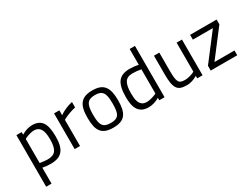

<svg xmlns="http://www.w3.org/2000/svg" viewBox="-67 -1411 3050 2327"><g transform="rotate(-30 1458.0 -248.0)"><path d="M147 222H72V-500H146V-464Q222 -510 296 -510Q391 -510 434 -449.5Q477 -389 477 -250Q477 -181 465 -131.5Q453 -82 426.5 -50.5Q400 -19 359 -4.5Q318 10 259 10Q228 10 200.5 7Q173 4 147 -1ZM285 -443Q255 -443 220.5 -433Q186 -423 166 -413L147 -403V-66Q182 -61 209 -58Q236 -55 255 -55Q336 -55 368.5 -101Q401 -147 401 -251Q401 -355 371.5 -399Q342 -443 285 -443Z M674 0H599V-500H673V-432Q759 -491 856 -511V-435Q835 -431 812.5 -424Q790 -417 768.5 -409.5Q747 -402 729 -394Q711 -386 699 -380L674 -367Z M923 -251Q923 -320 934.5 -369Q946 -418 972 -449.5Q998 -481 1039 -495.5Q1080 -510 1138 -510Q1196 -510 1236.5 -495.5Q1277 -481 1302.5 -449.5Q1328 -418 1339.5 -369Q1351 -320 1351 -251Q1351 -182 1340.5 -133Q1330 -84 1305 -52Q1280 -20 1239 -5Q1198 10 1137 10Q1076 10 1035 -5Q994 -20 969 -52Q944 -84 933.5 -133Q923 -182 923 -251ZM1000 -253Q1000 -198 1005.5 -160.5Q1011 -123 1026.5 -99.5Q1042 -76 1069 -65.5Q1096 -55 1138 -55Q1180 -55 1206.5 -65Q1233 -75 1248 -98.5Q1263 -122 1268.5 -159.5Q1274 -197 1274 -252Q1274 -307 1267.5 -344Q1261 -381 1245 -403.5Q1229 -426 1203 -435.5Q1177 -445 1138 -445Q1099 -445 1072.5 -435.5Q1046 -426 1030 -403.5Q1014 -381 1007 -344.5Q1000 -308 1000 -253Z M1783 -718H1857V0H1783V-34Q1706 10 1631 10Q1574 10 1539 -10Q1504 -30 1484.5 -64Q1465 -98 1458 -142.5Q1451 -187 1451 -236Q1451 -382 1499.5 -446Q1548 -510 1660 -510Q1721 -510 1783 -497ZM1644 -57Q1658 -57 1674.5 -59.5Q1691 -62 1707.5 -66.5Q1724 -71 1738.5 -76Q1753 -81 1763 -85L1783 -94V-433Q1719 -445 1664 -445Q1588 -445 1558 -397Q1528 -349 1528 -246Q1528 -214 1531 -180.5Q1534 -147 1545.5 -119.5Q1557 -92 1580.5 -74.5Q1604 -57 1644 -57Z M2314 -94V-500H2389V0H2314V-35Q2239 10 2166 10Q2115 10 2082 -2Q2049 -14 2030.5 -43Q2012 -72 2004.5 -119.5Q1997 -167 1997 -239V-500H2072V-240Q2072 -186 2076 -150.5Q2080 -115 2091 -94Q2102 -73 2123 -65Q2144 -57 2177 -57Q2210 -57 2244 -66.5Q2278 -76 2296 -85Z M2783 -433 2503 -67V0H2874V-67H2594L2874 -433V-500H2503V-433Z"/></g></svg>

Font: Sunflower Light
Style: Regular
Weight: 300
Designer: JIKJI
Foundry: JIKJI
Version: Version 1.00